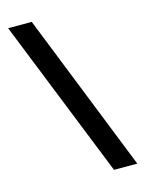

<svg xmlns="http://www.w3.org/2000/svg" viewBox="-139 -893 840 1120"><g transform="rotate(-15 281.0 -333.0)"><path d="M546.9 146.5H406.2L23.4 -811.5H166Z"/></g></svg>

Font: Reddit Mono Black
Style: Regular
Weight: 900
Monospace: yes
Designer: Stephen Hutchings
Foundry: Reddit
Version: Version 1.014